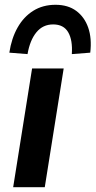

<svg xmlns="http://www.w3.org/2000/svg" viewBox="-20 -782 399 802"><path d="M35 0 114 -496H246L167 0ZM95 -556 19 -562Q28 -622 53.5 -667Q79 -712 119 -737Q159 -762 212 -762Q264 -762 298.5 -736.5Q333 -711 348.5 -666.5Q364 -622 357 -562L280 -556Q284 -614 265 -647Q246 -680 202 -680Q159 -680 132 -647Q105 -614 95 -556Z"/></svg>

Font: Nunito Sans 9pt
Style: Bold Italic
Weight: 700
Italic angle: -9°
Version: Version 3.101;gftools[0.9.27]